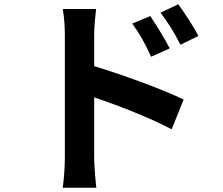

<svg xmlns="http://www.w3.org/2000/svg" viewBox="-20 -819 1040 897"><path d="M682 -744 598 -709C635 -657 657 -617 686 -554L773 -593C750 -638 710 -702 682 -744ZM813 -799 730 -760C767 -710 791 -673 823 -610L907 -651C884 -696 842 -759 813 -799ZM283 -81C283 -42 279 19 273 58H430C425 17 420 -53 420 -81V-364C528 -328 678 -270 782 -215L838 -354C746 -399 553 -470 420 -510V-656C420 -698 425 -742 429 -777H273C280 -741 283 -692 283 -656C283 -572 283 -158 283 -81Z"/></svg>

Font: Noto Sans Mono CJK HK
Style: Bold
Weight: 700
Designer: Ryoko NISHIZUKA 西塚涼子 (kana, bopomofo & ideographs); Paul D. Hunt (Latin, Greek & Cyrillic); Sandoll Communications 산돌커뮤니
Foundry: Adobe
Version: Version 2.004;hotconv 1.0.118;makeotfexe 2.5.65603